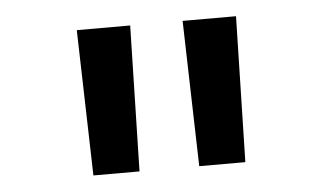

<svg xmlns="http://www.w3.org/2000/svg" viewBox="-34 -777 667 394"><g transform="rotate(-5 300.0 -580.0)"><path d="M144 -430 136 -730H246L239 -430ZM362 -430 354 -730H464L457 -430Z"/></g></svg>

Font: JetBrainsMono NFM Medium
Style: Regular
Weight: 500
Monospace: yes
Designer: Philipp Nurullin, Konstantin Bulenkov
Foundry: JetBrains
Version: Version 2.304; ttfautohint (v1.8.4.7-5d5b);Nerd Fonts 3.3.0